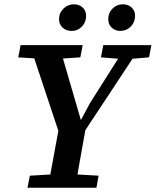

<svg xmlns="http://www.w3.org/2000/svg" viewBox="-20 -874 725 894"><path d="M65 -607 76 -664H365L354 -607L235 -599H190ZM108 0 119 -56 258 -64H299L439 -56L429 0ZM259 -243 119 -664H255L358 -310H354L399 -394L570 -664H639L361 -243ZM203 0 260 -310H385Q376 -259 366.5 -207Q357 -155 348 -103.5Q339 -52 330 0ZM450 -607 461 -664H685L674 -607L581 -599H549ZM313 -730Q289 -730 272 -745Q255 -760 255 -785Q255 -814 275.5 -834Q296 -854 324 -854Q349 -854 365 -839Q381 -824 381 -800Q381 -771 361.5 -750.5Q342 -730 313 -730ZM540 -730Q517 -730 500.5 -745Q484 -760 484 -785Q484 -814 504 -834Q524 -854 552 -854Q577 -854 593 -839Q609 -824 609 -800Q609 -771 589 -750.5Q569 -730 540 -730Z"/></svg>

Font: Source Serif 4 SemiBold
Style: Italic
Weight: 600
Italic angle: -12°
Designer: Frank Grießhammer
Foundry: Adobe Systems Incorporated
Version: Version 4.004;hotconv 1.0.116;makeotfexe 2.5.65601